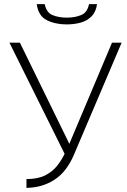

<svg xmlns="http://www.w3.org/2000/svg" viewBox="-20 -915 618 936"><path d="M109 1V-42Q165 -42 201 -60.5Q237 -79 259 -107.5Q281 -136 295 -165L26 -707H77L318 -214L526 -707H573L338 -155Q331 -139 321.5 -122.5Q312 -106 300.5 -90.5Q289 -75 274 -61Q259 -47 241 -36Q216 -20 183 -10Q150 0 109 1ZM305 -796Q250 -796 208.5 -816.5Q167 -837 159 -895H198Q206 -854 236 -841.5Q266 -829 306 -829Q345 -829 375.5 -841.5Q406 -854 414 -895H453Q448 -857 426 -835Q404 -813 372.5 -804.5Q341 -796 305 -796Z"/></svg>

Font: Onest Thin
Style: Regular
Weight: 250
Designer: Dmitri Voloshin, Andrey Kudryavtsev
Foundry: Dmitri Voloshin, Andrey Kudryavtsev
Version: Version 1.000;gftools[0.9.33]